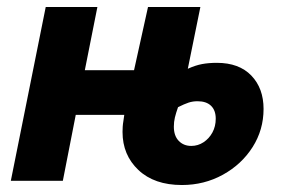

<svg xmlns="http://www.w3.org/2000/svg" viewBox="-20 -518 816 550"><path d="M501 12Q422 12 376.5 -31Q331 -74 331 -140Q331 -147 331.5 -155Q332 -163 333.5 -171.5Q335 -180 336 -189H197L160 0H11L111 -498H259L223 -317H364L404 -498H554L518 -321Q540 -331 559 -334.5Q578 -338 601 -338Q665 -338 700 -301.5Q735 -265 735 -206Q735 -146 703.5 -96.5Q672 -47 618.5 -17.5Q565 12 501 12ZM528 -100Q547 -100 563 -110.5Q579 -121 588.5 -138.5Q598 -156 598 -178Q598 -202 584.5 -215Q571 -228 546 -228Q532 -228 520 -224Q508 -220 490 -211Q484 -194 481 -181.5Q478 -169 478 -155Q478 -129 492 -114.5Q506 -100 528 -100Z"/></svg>

Font: Source Sans 3 ExtraBold
Style: Italic
Weight: 800
Italic angle: -11°
Version: Version 3.052;hotconv 1.1.0;makeotfexe 2.6.0